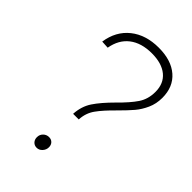

<svg xmlns="http://www.w3.org/2000/svg" viewBox="-211 -760 844 844"><g transform="rotate(45 211.5 -337.5)"><path d="M256 -683Q334 -683 378.5 -644.5Q423 -606 423 -538Q423 -501 409 -470Q395 -439 375.5 -416Q356 -393 322 -359Q277 -315 254.5 -283.5Q232 -252 230 -211H195Q198 -260 222 -296Q246 -332 292 -378Q338 -423 360.5 -456.5Q383 -490 383 -535Q383 -587 348.5 -615.5Q314 -644 252 -644Q187 -644 147 -613Q107 -582 97 -524L61 -526Q72 -600 124 -641.5Q176 -683 256 -683ZM224 -32Q224 -16 213 -4Q202 8 187 8Q173 8 164 -1.5Q155 -11 155 -26Q155 -42 166 -53Q177 -64 193 -64Q207 -64 215.5 -55Q224 -46 224 -32Z"/></g></svg>

Font: TypoPRO Montserrat
Style: Italic
Weight: 275
Italic angle: -11.3°
Designer: Julieta Ulanovsky
Foundry: Julieta Ulanovsky
Version: Version 6.001